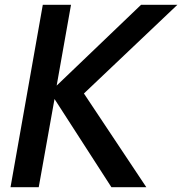

<svg xmlns="http://www.w3.org/2000/svg" viewBox="-20 -783 762 803"><path d="M142 0H24L159 -763H277L217 -425L570 -763H722L331 -392L592 0H446L208 -369Z"/></svg>

Font: Open Sauce One Medium Italic
Style: Regular
Weight: 500
Italic angle: -10°
Designer: Alfredo Marco Pradil
Foundry: Creative Sauce Fz LLC
Version: Version 1.477